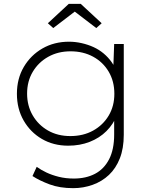

<svg xmlns="http://www.w3.org/2000/svg" viewBox="-20 -749 788 999"><path d="M361 230Q291 230 238.5 210.5Q186 191 149 167L171 119Q193 135 221.5 148.5Q250 162 286 171Q322 180 364 180Q427 180 474 155.5Q521 131 547.5 80Q574 29 574 -49V-139L589 -151Q570 -103 534 -67Q498 -31 447 -11Q396 9 335 9Q258 9 198 -26Q138 -61 103 -122Q68 -183 68 -261Q68 -340 104 -401Q140 -462 201 -497Q262 -532 339 -532Q372 -532 405 -524.5Q438 -517 466.5 -504Q495 -491 519 -471Q543 -451 561 -425.5Q579 -400 590 -369L569 -382L574 -520H624V-48Q624 23 603.5 75Q583 127 547 161Q511 195 462.5 212.5Q414 230 361 230ZM346 -41Q413 -41 464.5 -69.5Q516 -98 545.5 -147.5Q575 -197 575 -261Q575 -326 545.5 -376Q516 -426 464.5 -454Q413 -482 347 -482Q282 -482 231 -453.5Q180 -425 150.5 -375.5Q121 -326 121 -262Q121 -199 150 -149Q179 -99 229.5 -70Q280 -41 346 -41ZM257 -603 229 -628 338 -729H400L509 -628L481 -603L354 -700H384Z"/></svg>

Font: Lexend Exa ExtraLight
Style: Regular
Weight: 250
Designer: Bonnie Shaver-Troup, Thomas Jockin
Foundry: Lexend
Version: Version 1.007